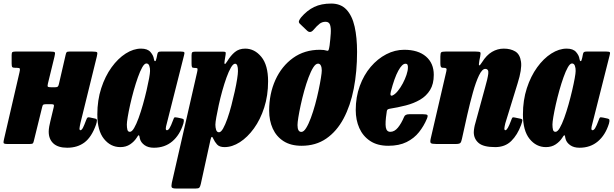

<svg xmlns="http://www.w3.org/2000/svg" viewBox="-27 -810 3452 1080"><path d="M517.5 -491.5 425.5 -118Q424.5 -113 422.2 -101.8Q420 -90.5 420 -87Q420 -77.5 425 -77.5Q432.5 -77.5 439.8 -91.8Q447 -106 457 -133Q461.5 -145.5 465 -148.5Q468.5 -151.5 478 -149.5L508 -143Q519 -141 518.2 -131.5Q517.5 -122 513 -108.5Q488 -38.5 448.2 -8.8Q408.5 21 351 21Q299.5 21 273.2 -3.2Q247 -27.5 247 -69.5Q247 -82 250 -99Q253 -116 256 -127L275.5 -208.5Q278 -219 274.5 -221.5Q271 -224 258 -224H235.5Q223 -224 217.8 -221.8Q212.5 -219.5 210.5 -209L163 -16Q160.5 -5 156.2 -2.5Q152 0 138 0H15Q-6 0 -7 -6.5Q-8 -13 -4 -29L82.5 -402.5Q86.5 -419 84.5 -423.8Q82.5 -428.5 68.5 -428.5H61Q46 -428.5 42.2 -432.5Q38.5 -436.5 38.5 -452V-500.5Q38.5 -514 43 -517Q47.5 -520 60.5 -520H255Q278 -520 281.2 -515.5Q284.5 -511 279.5 -491.5L242.5 -340Q239 -326 242.2 -322.5Q245.5 -319 264.5 -319H280.5Q294 -319 298.2 -323.2Q302.5 -327.5 304.5 -338L342 -500.5Q344.5 -512.5 347.8 -516.2Q351 -520 364 -520H492.5Q516 -520 519.2 -515.5Q522.5 -511 517.5 -491.5Z M1004.5 -115Q984.5 -50.5 942.2 -14.8Q900 21 838.5 21Q806.5 21 786.2 6.5Q766 -8 760.5 -28Q759 -33.5 758.5 -36.5Q758 -39.5 757.5 -42.5Q755.5 -51 752.2 -49Q749 -47 742 -35.5Q728 -13.5 704.8 2Q681.5 17.5 650 17.5Q595 17.5 557.8 -28.8Q520.5 -75 520.5 -166.5Q520.5 -246.5 542.5 -314Q564.5 -381.5 600.5 -431.2Q636.5 -481 680 -508.8Q723.5 -536.5 766.5 -536.5Q803 -536.5 819.5 -517.2Q836 -498 838.5 -479Q840 -467 845 -466Q850 -465 854 -485L858 -505Q859.5 -513 863.2 -516.5Q867 -520 878.5 -520H990Q1007 -520 1009.5 -515.8Q1012 -511.5 1008 -498L910 -110.5Q908.5 -106.5 907 -98.5Q905.5 -90.5 905.5 -87Q905.5 -77.5 912 -77.5Q919 -77.5 926.5 -88.8Q934 -100 947.5 -136.5Q951 -146.5 953.8 -149Q956.5 -151.5 972 -148.5L997 -143Q1005 -141.5 1006.8 -136Q1008.5 -130.5 1004.5 -115ZM817 -410.5Q817.5 -426.5 812.8 -439.8Q808 -453 796.5 -453Q785.5 -453 773.2 -431.5Q761 -410 748.8 -375.5Q736.5 -341 725.2 -300.8Q714 -260.5 705.2 -221.5Q696.5 -182.5 691.5 -152.5Q686.5 -122.5 686.5 -109.5Q686.5 -92.5 689.5 -80.5Q692.5 -68.5 703.5 -68.5Q715 -68.5 727.5 -90Q740 -111.5 752.8 -146.5Q765.5 -181.5 777 -222.2Q788.5 -263 797.5 -301.8Q806.5 -340.5 811.8 -369.8Q817 -399 817 -410.5Z M1073.5 -519.5H1225.5Q1238 -519.5 1241 -517Q1244 -514.5 1242 -502L1237 -471Q1234 -454 1237 -450.5Q1240 -447 1251 -465Q1270.5 -497.5 1294 -517Q1317.5 -536.5 1352 -536.5Q1405 -536.5 1443 -490.2Q1481 -444 1481 -352.5Q1481 -272.5 1459.2 -205Q1437.5 -137.5 1401.5 -87.8Q1365.5 -38 1322.2 -10.2Q1279 17.5 1236 17.5Q1207 17.5 1193.8 2.5Q1180.5 -12.5 1173.5 -28.5Q1168.5 -40.5 1164.5 -40Q1160.5 -39.5 1156.5 -21.5L1102.5 225Q1099 240.5 1094.2 245.5Q1089.5 250.5 1073 250.5H965.5Q941.5 250.5 938.8 243.2Q936 236 939.5 218.5L1082 -405Q1085 -418.5 1084 -423.2Q1083 -428 1070.5 -428H1066.5Q1055.5 -428 1053 -432.8Q1050.5 -437.5 1050.5 -452.5V-499Q1050.5 -513.5 1055.2 -516.5Q1060 -519.5 1073.5 -519.5ZM1184.5 -108.5Q1184.5 -93 1188.8 -79.5Q1193 -66 1205 -66Q1216 -66 1228 -87.2Q1240 -108.5 1252 -142.5Q1264 -176.5 1274.5 -216.8Q1285 -257 1293.5 -295.8Q1302 -334.5 1306.8 -365Q1311.5 -395.5 1311.5 -409.5Q1312 -451.5 1295.5 -451.5Q1284.5 -451.5 1272 -430Q1259.5 -408.5 1247 -373.8Q1234.5 -339 1223.2 -298.5Q1212 -258 1203.5 -219.2Q1195 -180.5 1189.8 -150.8Q1184.5 -121 1184.5 -108.5Z M1487 -187.5Q1487 -283 1522.2 -360.5Q1557.5 -438 1621.5 -484Q1685.5 -530 1772.5 -530Q1786 -530 1794.5 -528.8Q1803 -527.5 1809.5 -525.5Q1819 -522 1821.8 -529.8Q1824.5 -537.5 1827 -554.5Q1831.5 -591 1833.5 -621.2Q1835.5 -651.5 1829.8 -669.5Q1824 -687.5 1804.5 -687.5Q1785 -687.5 1770.2 -676Q1755.5 -664.5 1736.5 -642Q1718.5 -621 1701 -637L1660.5 -675.5Q1651.5 -684 1655 -693Q1658.5 -702 1666.5 -712Q1700 -751.5 1740.2 -770.8Q1780.5 -790 1836 -790Q1890 -790 1922 -755.8Q1954 -721.5 1967.8 -660.2Q1981.5 -599 1981.5 -518Q1981.5 -407 1962.8 -311Q1944 -215 1905.5 -143Q1867 -71 1808.2 -30.5Q1749.5 10 1669.5 10Q1608.5 10 1568 -16Q1527.5 -42 1507.2 -86.8Q1487 -131.5 1487 -187.5ZM1646.5 -106.5Q1646.5 -68 1668 -68Q1681.5 -68 1695 -89.8Q1708.5 -111.5 1721.5 -146.5Q1734.5 -181.5 1745.8 -222.5Q1757 -263.5 1765.2 -302.8Q1773.5 -342 1778.2 -371.8Q1783 -401.5 1783 -413.5Q1783 -430.5 1777.8 -441.2Q1772.5 -452 1762 -452Q1748.5 -452 1735 -430.5Q1721.5 -409 1708.5 -374.2Q1695.5 -339.5 1684.2 -299Q1673 -258.5 1664.5 -219.2Q1656 -180 1651.2 -150Q1646.5 -120 1646.5 -106.5Z M1974 -191Q1974 -264.5 1996.8 -326.5Q2019.5 -388.5 2058.2 -434Q2097 -479.5 2145.8 -504.8Q2194.5 -530 2246.5 -530Q2325 -530 2369 -492.2Q2413 -454.5 2413 -389Q2413 -337.5 2392.2 -303.8Q2371.5 -270 2336 -249.2Q2300.5 -228.5 2255.8 -217Q2211 -205.5 2163.5 -198Q2154 -196 2151.2 -191.8Q2148.5 -187.5 2147.5 -175Q2139 -119.5 2143.2 -94Q2147.5 -68.5 2168.5 -68.5Q2192 -68.5 2211.2 -92Q2230.5 -115.5 2246 -152.5Q2251.5 -167.5 2275 -167.5H2352Q2372.5 -167.5 2376.8 -163Q2381 -158.5 2374.5 -142.5Q2357.5 -101.5 2330 -66.8Q2302.5 -32 2260.2 -11Q2218 10 2157 10Q2096 10 2055.2 -17Q2014.5 -44 1994.2 -89.5Q1974 -135 1974 -191ZM2182 -273.5Q2196.5 -280.5 2211.2 -298.8Q2226 -317 2238.8 -341Q2251.5 -365 2259.5 -388.8Q2267.5 -412.5 2267.5 -430Q2268 -439.5 2265.2 -445.5Q2262.5 -451.5 2253.5 -451.5Q2235 -451.5 2213.2 -411.8Q2191.5 -372 2171.5 -295Q2164 -265.5 2182 -273.5Z M2480 -520H2647.5Q2671 -520 2674.5 -515.8Q2678 -511.5 2674 -491.5L2669.5 -470Q2664.5 -442.5 2668.8 -442Q2673 -441.5 2684.5 -460Q2709.5 -500 2740.5 -518.2Q2771.5 -536.5 2807 -536.5Q2845 -536.5 2871.5 -520.5Q2898 -504.5 2903.8 -462.2Q2909.5 -420 2884.5 -341L2815.5 -117Q2813.5 -110.5 2811.8 -100.2Q2810 -90 2810 -87Q2810 -77.5 2816 -77.5Q2827.5 -77.5 2847 -130Q2852 -144.5 2855 -148Q2858 -151.5 2868.5 -149L2902 -142Q2912 -140 2911.2 -132.5Q2910.5 -125 2904 -106.5Q2883.5 -51 2848.8 -16.8Q2814 17.5 2758.5 17.5Q2692 17.5 2665 -6Q2638 -29.5 2638 -66.5Q2638.5 -79 2640.8 -92Q2643 -105 2646.5 -116L2701 -315.5Q2716 -367.5 2719.5 -395Q2723 -422.5 2702.5 -422.5Q2685 -422.5 2667.2 -385.5Q2649.5 -348.5 2633 -289.5Q2616.5 -230.5 2601.5 -164.5L2571.5 -29.5Q2568 -12 2562.5 -6Q2557 0 2536 0H2429Q2402 0 2396.5 -5.2Q2391 -10.5 2396 -31.5L2483.5 -408.5Q2487 -422 2483 -425.2Q2479 -428.5 2470 -428.5H2467Q2456 -428.5 2453 -434.2Q2450 -440 2450 -454.5V-492Q2450 -512 2455.2 -516Q2460.5 -520 2480 -520Z M3398.5 -115Q3378.5 -50.5 3336.2 -14.8Q3294 21 3232.5 21Q3200.5 21 3180.2 6.5Q3160 -8 3154.5 -28Q3153 -33.5 3152.5 -36.5Q3152 -39.5 3151.5 -42.5Q3149.5 -51 3146.2 -49Q3143 -47 3136 -35.5Q3122 -13.5 3098.8 2Q3075.5 17.5 3044 17.5Q2989 17.5 2951.8 -28.8Q2914.5 -75 2914.5 -166.5Q2914.5 -246.5 2936.5 -314Q2958.5 -381.5 2994.5 -431.2Q3030.5 -481 3074 -508.8Q3117.5 -536.5 3160.5 -536.5Q3197 -536.5 3213.5 -517.2Q3230 -498 3232.5 -479Q3234 -467 3239 -466Q3244 -465 3248 -485L3252 -505Q3253.5 -513 3257.2 -516.5Q3261 -520 3272.5 -520H3384Q3401 -520 3403.5 -515.8Q3406 -511.5 3402 -498L3304 -110.5Q3302.5 -106.5 3301 -98.5Q3299.5 -90.5 3299.5 -87Q3299.5 -77.5 3306 -77.5Q3313 -77.5 3320.5 -88.8Q3328 -100 3341.5 -136.5Q3345 -146.5 3347.8 -149Q3350.5 -151.5 3366 -148.5L3391 -143Q3399 -141.5 3400.8 -136Q3402.5 -130.5 3398.5 -115ZM3211 -410.5Q3211.5 -426.5 3206.8 -439.8Q3202 -453 3190.5 -453Q3179.5 -453 3167.2 -431.5Q3155 -410 3142.8 -375.5Q3130.5 -341 3119.2 -300.8Q3108 -260.5 3099.2 -221.5Q3090.5 -182.5 3085.5 -152.5Q3080.5 -122.5 3080.5 -109.5Q3080.5 -92.5 3083.5 -80.5Q3086.5 -68.5 3097.5 -68.5Q3109 -68.5 3121.5 -90Q3134 -111.5 3146.8 -146.5Q3159.5 -181.5 3171 -222.2Q3182.5 -263 3191.5 -301.8Q3200.5 -340.5 3205.8 -369.8Q3211 -399 3211 -410.5Z"/></svg>

Font: Besley* Condensed Heavy
Style: Italic
Weight: 800
Width: 3
Italic angle: -13°
Designer: Owen Earl
Foundry: indestructible type*
Version: Version 3.000; ttfautohint (v1.8.3)